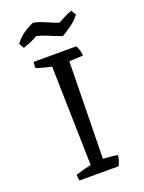

<svg xmlns="http://www.w3.org/2000/svg" viewBox="-166 -980 791 1057"><g transform="rotate(-20 229.5 -451.5)"><path d="M272 -68Q317 -66 356 -60Q356 -32 339 0H109L106 -35Q160 -52 197 -59Q195 -124 190.5 -327Q186 -530 183 -641Q139 -649 93 -665L96 -700H346Q363 -668 363 -640L282 -636ZM156 -828Q127 -809 72 -791L55 -820Q82 -857 120.5 -880Q159 -903 166 -903Q185 -903 238.5 -880Q292 -857 303 -854Q360 -885 387 -894L404 -865Q377 -828 327 -798Q323 -796 316 -790Q300 -779 293 -779Q273 -786 242 -799Q173 -828 156 -828Z"/></g></svg>

Font: Inika
Style: Regular
Weight: 400
Designer: Constanza Artigas Preller
Foundry: Constanza Artigas Preller
Version: Version 1.001